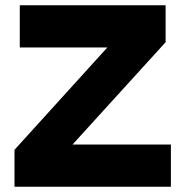

<svg xmlns="http://www.w3.org/2000/svg" viewBox="-20 -708 703 728"><path d="M35 -140 387 -528H55V-688H608V-548L255 -160H628V0H35Z"/></svg>

Font: Roundo Variable
Style: Regular
Weight: 200
Designer: Shiva Nallaperumal
Foundry: Indian Type Foundry
Version: Version 2.000